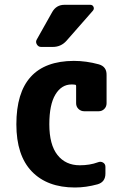

<svg xmlns="http://www.w3.org/2000/svg" viewBox="-20 -790 540 819"><path d="M339.8 -315.4Q325.2 -315.4 314.9 -325.2Q304.7 -335 304.7 -349.6V-422.9Q304.7 -428.7 299.8 -428.7Q294.9 -429.7 285.2 -429.7Q242.2 -429.7 216.3 -386.7Q190.4 -343.8 190.4 -259.8Q190.4 -172.9 225.1 -128.9Q259.8 -85 320.3 -85Q363.3 -85 397.5 -97.7Q409.2 -102.5 419.4 -96.7Q429.7 -90.8 429.7 -78.1V-49.8Q429.7 -13.7 396.5 -3.9Q346.7 9.8 299.8 9.8Q181.6 9.8 115.7 -58.6Q49.8 -127 49.8 -259.8Q49.8 -529.3 294.9 -530.3Q347.7 -530.3 401.4 -515.6Q435.5 -505.9 434.6 -469.7V-349.6Q434.6 -335 424.8 -325.2Q415 -315.4 400.4 -315.4ZM254.9 -769.5H365.2Q375 -769.5 378.9 -760.7Q382.8 -752 376 -744.1L263.7 -616.2Q240.2 -589.8 205.1 -589.8H155.3Q143.6 -589.8 137.2 -600.6Q130.9 -611.3 136.7 -621.1L203.1 -739.3Q220.7 -769.5 254.9 -769.5Z"/></svg>

Font: Rounded-L Mgen+ 1mn bold
Style: Bold
Weight: 700
Designer: [Source Han Sans]
Ryoko NISHIZUKA  (kana & ideographs); Paul D. Hunt (Latin, Greek & Cyrillic); Wenlong ZHANG  (bopomofo
Version: Version 1.059.20150602